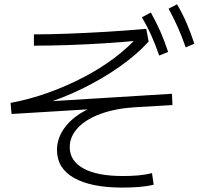

<svg xmlns="http://www.w3.org/2000/svg" viewBox="-20 -871 920 887"><path d="M243.3 -177.8Q243.3 -226.7 271.1 -270Q298.9 -313.3 348.9 -345.6Q398.9 -377.8 464.4 -395.6L472.2 -371.1L33.3 -344.4L28.9 -395.6Q117.8 -412.2 202.8 -442.8Q287.8 -473.3 365.6 -513.9Q443.3 -554.4 507.8 -602.8Q572.2 -651.1 618.9 -704.4L630 -684.4Q550 -676.7 463.9 -671.1Q377.8 -665.6 294.4 -662.8Q211.1 -660 136.7 -660V-712.2Q210 -712.2 297.2 -715.6Q384.4 -718.9 476.1 -724.4Q567.8 -730 655.6 -737.8L666.7 -678.9Q612.2 -618.9 533.3 -563.3Q454.4 -507.8 360.6 -461.7Q266.7 -415.6 170 -386.7L161.1 -400L774.4 -437.8L776.7 -385.6L604.4 -375.6Q513.3 -370 445 -345Q376.7 -320 339.4 -280Q302.2 -240 302.2 -191.1Q302.2 -127.8 365.6 -92.8Q428.9 -57.8 547.8 -57.8Q585.6 -57.8 618.3 -60.6Q651.1 -63.3 682.2 -71.1L690 -17.8Q657.8 -10 621.7 -7.2Q585.6 -4.4 545.6 -4.4Q401.1 -4.4 322.2 -48.9Q243.3 -93.3 243.3 -177.8ZM715.6 -614.4Q696.7 -667.8 677.8 -710Q658.9 -752.2 635.6 -791.1L676.7 -813.3Q701.1 -770 720.6 -726.1Q740 -682.2 756.7 -631.1ZM837.8 -652.2Q818.9 -706.7 800 -748.3Q781.1 -790 758.9 -831.1L797.8 -851.1Q823.3 -807.8 842.2 -763.9Q861.1 -720 877.8 -668.9Z"/></svg>

Font: Paperlogy 3 Light
Style: Regular
Weight: 300
Designer: redesigned by Lee Juim, glyphs from Gmarket Sans & Montserrat
Foundry: PT&
Version: Version 1.001